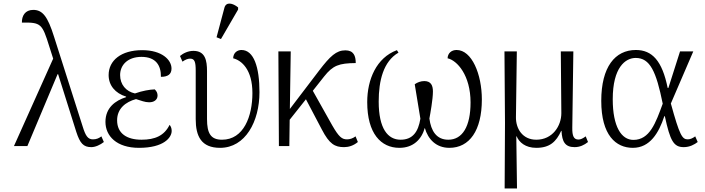

<svg xmlns="http://www.w3.org/2000/svg" viewBox="-20 -827 3989 1087"><path d="M59 0H135L306 -407H309L412 -80C433 -16 452 6 497 6C520 6 548 -7 568 -23L554 -55C541 -45 527 -38 506 -38C477 -38 464 -59 448 -111L286 -619C250 -734 221 -771 168 -771C122 -771 103 -737 104 -699C212 -701 219 -693 259 -564L281 -495Z M767 10C907 10 952 -48 952 -86C952 -102 946 -114 940 -120C910 -59 858 -36 781 -36C700 -36 643 -70 643 -146C643 -212 691 -250 750 -266C779 -257 801 -248 823 -248C850 -247 872 -261 872 -286C872 -298 868 -310 856 -321C828 -320 786 -313 744 -298C693 -309 660 -349 660 -402C660 -459 703 -505 781 -505C863 -505 892 -456 891 -392C931 -392 951 -407 951 -439C951 -488 897 -543 785 -543C666 -543 595 -485 595 -402C595 -344 632 -299 694 -280V-277C633 -258 577 -217 577 -137C577 -57 640 10 767 10Z M1231 -606 1328 -773V-785C1299 -809 1259 -820 1250 -781L1206 -616ZM1226 10C1369 10 1449 -139 1449 -305C1449 -447 1417 -544 1347 -544C1324 -544 1301 -529 1300 -497C1348 -485 1409 -433 1409 -300C1409 -169 1360 -36 1237 -36C1173 -36 1152 -72 1152 -153V-424C1152 -485 1142 -539 1075 -539C1045 -539 1018 -526 999 -510L1013 -478C1030 -490 1044 -495 1056 -495C1082 -495 1088 -477 1088 -426V-153C1088 -56 1119 10 1226 10Z M1559 0H1618L1620 -149L1712 -265L1802 -94C1845 -11 1876 6 1928 6C1953 6 1981 -2 2006 -23L1993 -55C1977 -43 1960 -38 1945 -38C1916 -38 1899 -51 1861 -117L1751 -313L1815 -394C1865 -457 1899 -469 1994 -470C1994 -511 1982 -542 1935 -542C1884 -542 1849 -509 1787 -428L1621 -210L1626 -536H1556Z M2241 10C2321 10 2367 -39 2385 -103C2403 -39 2449 10 2524 10C2638 10 2708 -88 2708 -264C2708 -407 2651 -544 2565 -544C2536 -544 2515 -526 2514 -497C2568 -485 2644 -401 2644 -247C2644 -111 2598 -36 2518 -36C2451 -36 2420 -86 2411 -156C2416 -183 2431 -265 2431 -309C2431 -343 2420 -368 2382 -368C2363 -368 2343 -361 2328 -350C2338 -288 2350 -213 2360 -155C2348 -81 2317 -36 2248 -36C2176 -36 2124 -98 2124 -252C2124 -370 2150 -479 2236 -529L2227 -543C2111 -500 2059 -377 2059 -249C2059 -71 2137 10 2241 10Z M2837 240H2907L2903 -55H2905C2919 -22 2954 10 3016 10C3093 10 3129 -25 3157 -86H3159C3162 -25 3179 6 3233 6C3263 6 3288 -6 3309 -23L3296 -55C3280 -43 3267 -37 3255 -37C3229 -37 3219 -56 3220 -105L3226 -536H3155L3158 -186C3158 -115 3109 -36 3016 -36C2938 -36 2900 -99 2901 -164L2906 -536H2836L2839 -131Z M3563 10C3660 10 3710 -75 3741 -169H3744C3774 -29 3794 6 3851 6C3885 6 3912 -9 3930 -23L3916 -55C3904 -46 3889 -38 3874 -38C3842 -38 3828 -60 3778 -241L3905 -536H3830L3764 -329H3760C3729 -483 3672 -544 3580 -544C3462 -544 3384 -448 3384 -256C3384 -61 3467 10 3563 10ZM3566 -35C3498 -35 3449 -110 3449 -265C3449 -446 3521 -499 3579 -499C3660 -499 3695 -423 3732 -240C3692 -130 3658 -35 3566 -35Z"/></svg>

Font: Noto Serif Light
Style: Regular
Weight: 300
Designer: Monotype Design Team
Foundry: Monotype Imaging Inc.
Version: Version 2.013